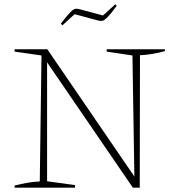

<svg xmlns="http://www.w3.org/2000/svg" viewBox="-20 -873 821 893"><path d="M476 -644H747V-635Q688 -619 631 -616L630 0H598L199 -583V-30L329 -12V0H48V-10Q79 -18 108 -23Q137 -28 165 -29L173 -615L48 -633V-644H200L605 -52L596 -615L476 -633ZM270 -755 263 -763Q292 -801 307 -816Q322 -831 331 -832Q340 -833 351 -830L459 -801L516 -853L523 -846Q495 -808 479.5 -792.5Q464 -777 455 -776Q446 -775 435 -778L327 -807Z"/></svg>

Font: Piazzolla Thin
Style: Regular
Weight: 100
Designer: Juan Pablo del Peral
Foundry: Huerta Tipografica
Version: Version 1.330